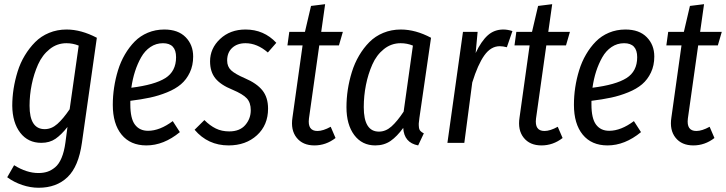

<svg xmlns="http://www.w3.org/2000/svg" viewBox="-20 -677 3441 910"><path d="M295.9 -537.1Q364.3 -537.1 439 -498L368.2 0Q352.5 112.3 300 162.6Q247.6 212.9 163.1 212.9Q124.5 212.9 85.2 199.7Q45.9 186.5 14.2 163.1L46.9 106Q106 143.1 162.1 143.1Q185.5 143.1 204.3 137Q223.1 130.9 241.2 116Q259.3 101.1 271.7 71.5Q284.2 42 290 -1L299.8 -75.2Q271 -38.6 243.2 -19.3Q215.3 0 175.8 0Q112.8 0 75.9 -47.9Q39.1 -95.7 38.1 -175.8Q38.1 -215.3 44.4 -256.1Q50.8 -296.9 63.5 -337.9Q76.2 -378.9 97.7 -414.3Q119.1 -449.7 146.7 -477.5Q174.3 -505.4 212.6 -521.2Q251 -537.1 295.9 -537.1ZM294.9 -472.2Q250.5 -472.2 215.6 -444.3Q180.7 -416.5 160.6 -371.8Q140.6 -327.1 130.4 -276.9Q120.1 -226.6 120.1 -175.8Q120.1 -64.9 191.9 -64.9Q224.1 -64.9 251.7 -89.4Q279.3 -113.8 310.1 -159.2L353 -460.9Q325.2 -472.2 294.9 -472.2Z M895.5 -409.2Q895.5 -366.7 879.6 -333.3Q863.8 -299.8 837.6 -277.6Q811.5 -255.4 771.7 -239.3Q731.9 -223.1 690.9 -214.4Q649.9 -205.6 597.7 -199.2V-182.1Q597.7 -115.2 619.6 -86.2Q641.6 -57.1 681.6 -57.1Q737.3 -57.1 798.8 -103L832.5 -50.8Q755.9 12.2 673.8 12.2Q598.1 12.2 556.4 -38.8Q514.6 -89.8 514.6 -180.2Q514.6 -221.2 520.8 -262.2Q526.9 -303.2 539.3 -343.8Q551.8 -384.3 572 -418.9Q592.3 -453.6 618.4 -480.2Q644.5 -506.8 680.7 -522Q716.8 -537.1 758.8 -537.1Q824.2 -537.1 859.9 -500.7Q895.5 -464.4 895.5 -409.2ZM752.4 -472.2Q719.7 -472.2 693.1 -454.3Q666.5 -436.5 648.9 -405.3Q631.3 -374 619.9 -338.4Q608.4 -302.7 602.5 -261.2Q712.9 -274.9 763.7 -306.9Q814.5 -338.9 814.5 -405.8Q814.5 -472.2 752.4 -472.2Z M1143.6 -537.1Q1231 -537.1 1289.6 -474.1L1249.5 -428.2Q1198.7 -472.2 1143.6 -472.2Q1104.5 -472.2 1080.6 -450.2Q1056.6 -428.2 1056.6 -390.1Q1056.6 -361.3 1075.4 -343.8Q1094.2 -326.2 1140.6 -306.2Q1196.8 -282.2 1223.6 -248.8Q1250.5 -215.3 1250.5 -162.1Q1250.5 -84 1197.8 -35.9Q1145 12.2 1063.5 12.2Q965.3 12.2 902.3 -62L948.7 -107.9Q975.1 -81.5 1002.9 -67.9Q1030.8 -54.2 1066.4 -54.2Q1116.2 -54.2 1142.3 -84.2Q1168.5 -114.3 1168.5 -154.8Q1168.5 -190.4 1149.9 -210.7Q1131.3 -231 1081.5 -252Q1025.9 -274.4 1000.7 -305.7Q975.6 -336.9 975.6 -386.2Q975.6 -447.8 1023.2 -492.4Q1070.8 -537.1 1143.6 -537.1Z M1493.2 -461.9 1444.3 -115.2Q1437 -56.2 1484.4 -56.2Q1511.2 -56.2 1547.4 -76.2L1570.3 -22.9Q1524.9 12.2 1470.2 12.2Q1415 12.2 1386 -24.2Q1356.9 -60.5 1366.2 -120.1L1414.1 -461.9H1342.3L1351.1 -525.9H1425.3L1454.1 -648.9L1521 -657.2L1502.4 -525.9H1605L1586.4 -461.9Z M1879.9 -537.1Q1949.7 -537.1 2022.9 -498L1967.8 -118.2Q1965.3 -100.6 1964.8 -92.3Q1964.4 -84 1965.6 -73.2Q1966.8 -62.5 1972.7 -56.2Q1978.5 -49.8 1988.8 -44.9L1961.9 12.2Q1895 -0.5 1891.1 -70.8Q1861.8 -30.3 1831.1 -9Q1800.3 12.2 1758.8 12.2Q1695.8 12.2 1658.9 -37.1Q1622.1 -86.4 1622.1 -168.9Q1622.1 -210.4 1628.4 -252.2Q1634.8 -293.9 1647.7 -335.7Q1660.6 -377.4 1681.9 -413.6Q1703.1 -449.7 1730.7 -477.5Q1758.3 -505.4 1796.6 -521.2Q1835 -537.1 1879.9 -537.1ZM1878.9 -472.2Q1834.5 -472.2 1799.6 -444.3Q1764.6 -416.5 1744.6 -371.1Q1724.6 -325.7 1714.4 -274.2Q1704.1 -222.7 1704.1 -168.9Q1704.1 -53.2 1775.9 -53.2Q1808.1 -53.2 1835.4 -77.6Q1862.8 -102.1 1893.1 -147.9L1937 -460.9Q1909.2 -472.2 1878.9 -472.2Z M2365.7 -537.1Q2385.7 -537.1 2408.7 -529.8L2382.3 -453.1Q2363.8 -458 2348.6 -458Q2306.6 -458 2275.6 -414.6Q2244.6 -371.1 2218.3 -286.1L2180.7 0H2100.6L2174.3 -525.9H2243.7L2234.4 -425.8Q2260.7 -481.4 2291.5 -509.3Q2322.3 -537.1 2365.7 -537.1Z M2569.3 -461.9 2520.5 -115.2Q2513.2 -56.2 2560.5 -56.2Q2587.4 -56.2 2623.5 -76.2L2646.5 -22.9Q2601.1 12.2 2546.4 12.2Q2491.2 12.2 2462.2 -24.2Q2433.1 -60.5 2442.4 -120.1L2490.2 -461.9H2418.5L2427.2 -525.9H2501.5L2530.3 -648.9L2597.2 -657.2L2578.6 -525.9H2681.2L2662.6 -461.9Z M3081.1 -409.2Q3081.1 -366.7 3065.2 -333.3Q3049.3 -299.8 3023.2 -277.6Q2997.1 -255.4 2957.3 -239.3Q2917.5 -223.1 2876.5 -214.4Q2835.4 -205.6 2783.2 -199.2V-182.1Q2783.2 -115.2 2805.2 -86.2Q2827.1 -57.1 2867.2 -57.1Q2922.9 -57.1 2984.4 -103L3018.1 -50.8Q2941.4 12.2 2859.4 12.2Q2783.7 12.2 2741.9 -38.8Q2700.2 -89.8 2700.2 -180.2Q2700.2 -221.2 2706.3 -262.2Q2712.4 -303.2 2724.9 -343.8Q2737.3 -384.3 2757.6 -418.9Q2777.8 -453.6 2804 -480.2Q2830.1 -506.8 2866.2 -522Q2902.3 -537.1 2944.3 -537.1Q3009.8 -537.1 3045.4 -500.7Q3081.1 -464.4 3081.1 -409.2ZM2938 -472.2Q2905.3 -472.2 2878.7 -454.3Q2852.1 -436.5 2834.5 -405.3Q2816.9 -374 2805.4 -338.4Q2793.9 -302.7 2788.1 -261.2Q2898.4 -274.9 2949.2 -306.9Q3000 -338.9 3000 -405.8Q3000 -472.2 2938 -472.2Z M3289.1 -461.9 3240.2 -115.2Q3232.9 -56.2 3280.3 -56.2Q3307.1 -56.2 3343.3 -76.2L3366.2 -22.9Q3320.8 12.2 3266.1 12.2Q3210.9 12.2 3181.9 -24.2Q3152.8 -60.5 3162.1 -120.1L3210 -461.9H3138.2L3147 -525.9H3221.2L3250 -648.9L3316.9 -657.2L3298.3 -525.9H3400.9L3382.3 -461.9Z"/></svg>

Font: Fira Sans Compressed Book
Style: Italic
Weight: 350
Width: 3
Italic angle: -8°
Designer: Carrois Corporate & Edenspiekermann AG
Foundry: Carrois Corporate GbR & Edenspiekermann AG
Version: Version 4.203;PS 004.203;hotconv 1.0.88;makeotf.lib2.5.64775